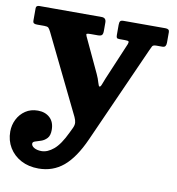

<svg xmlns="http://www.w3.org/2000/svg" viewBox="-89 -598 868 939"><g transform="rotate(10 345.0 -128.0)"><path d="M-3 109Q-3 77 11.2 48.5Q25.5 20 51.5 2.5Q77.5 -15 113 -15Q149.5 -15 172.5 6.2Q195.5 27.5 195.5 66.5Q195.5 94.5 183 108Q170.5 121.5 154.2 127Q138 132.5 125.5 136.2Q113 140 113 148.5Q113 160.5 127.5 168.8Q142 177 164 177Q193.5 177 224 151.5Q254.5 126 284 63.5L296 38.5Q303 23.5 302 11.5Q301 -0.5 294 -15.5L104 -405Q97 -419 91.8 -423.8Q86.5 -428.5 71.5 -428.5H35.5Q24.5 -428.5 19.5 -431.8Q14.5 -435 14.5 -445.5V-506.5Q14.5 -520 31.5 -520H340Q362.5 -520 362.5 -496.5V-454.5Q362.5 -439.5 357.2 -434Q352 -428.5 337 -428.5H301.5Q286 -428.5 282.5 -426.2Q279 -424 284 -413.5L364.5 -241.5Q374.5 -220 379.5 -201.5Q384.5 -183 389 -183Q394 -183 398.8 -195.8Q403.5 -208.5 410.5 -226L489 -411.5Q493 -422.5 489.8 -425.5Q486.5 -428.5 470.5 -428.5H445Q434 -428.5 431.2 -432.5Q428.5 -436.5 428.5 -446.5V-496.5Q428.5 -509.5 432.5 -514.8Q436.5 -520 449 -520H657Q676.5 -520 676.5 -504.5V-452Q676.5 -441 672.5 -434.8Q668.5 -428.5 657 -428.5H627.5Q610.5 -428.5 607 -420Q603.5 -411.5 597.5 -400L383 80Q340 176 287.5 219.8Q235 263.5 164 263.5Q114.5 263.5 77 243.5Q39.5 223.5 18.2 188.5Q-3 153.5 -3 109Z"/></g></svg>

Font: Besley* Heavy
Style: Regular
Weight: 800
Designer: Owen Earl
Foundry: indestructible type*
Version: Version 3.000; ttfautohint (v1.8.3)